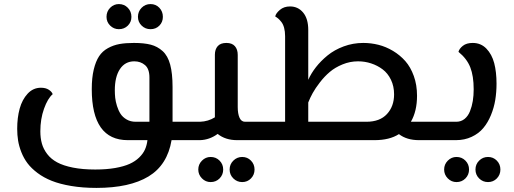

<svg xmlns="http://www.w3.org/2000/svg" viewBox="-20 -692 2537 948"><path d="M566.9 -547.9Q542 -547.9 523.9 -565.7Q505.9 -583.5 505.9 -608.9Q505.9 -635.3 523.9 -653.6Q542 -671.9 566.9 -671.9Q593.3 -671.9 611.1 -653.6Q628.9 -635.3 628.9 -608.9Q628.9 -583 611.1 -565.4Q593.3 -547.9 566.9 -547.9ZM723.1 -547.9Q697.3 -547.9 679.2 -565.7Q661.1 -583.5 661.1 -608.9Q661.1 -635.3 679.2 -653.6Q697.3 -671.9 723.1 -671.9Q749.5 -671.9 766.8 -653.6Q784.2 -635.3 784.2 -608.9Q784.2 -583 766.8 -565.4Q749.5 -547.9 723.1 -547.9ZM924.8 -90.8V0H827.1Q806.6 122.6 713.4 179.2Q620.1 235.8 456.1 235.8Q388.2 235.8 331.8 226.3Q275.4 216.8 235.6 200.9Q195.8 185.1 165.3 162.1Q134.8 139.2 116 114.3Q97.2 89.4 85.4 59.3Q73.7 29.3 69.3 1.7Q64.9 -25.9 64.9 -56.2Q64.9 -110.8 77.1 -155.5Q89.4 -200.2 116.5 -229.5Q143.6 -258.8 182.1 -258.8Q205.6 -258.8 220.7 -249Q235.8 -239.3 240.2 -227.1Q215.3 -205.6 197.3 -155Q179.2 -104.5 179.2 -43.9Q179.2 -10.3 186.8 16.8Q194.3 43.9 213.1 68.6Q231.9 93.3 262.2 109.6Q292.5 126 340.1 135.5Q387.7 145 450.2 145Q505.4 145 548.6 137.5Q591.8 129.9 619.9 117.2Q647.9 104.5 667.2 85.7Q686.5 66.9 695.8 46.1Q705.1 25.4 708 0H610.8Q433.1 0 433.1 -252Q433.1 -308.1 442.9 -348.6Q452.6 -389.2 469.2 -414.3Q485.8 -439.5 512.9 -454.3Q540 -469.2 570.1 -474.6Q600.1 -480 641.1 -480Q691.4 -480 724.4 -471.4Q757.3 -462.9 783 -439.7Q808.6 -416.5 820.3 -373Q832 -329.6 832 -262.2V-90.8ZM546.9 -246.1Q546.9 -227.5 548.8 -209.2Q550.8 -190.9 557.6 -168.7Q564.5 -146.5 575.2 -129.9Q585.9 -113.3 605.2 -102.1Q624.5 -90.8 649.9 -90.8H717.8V-309.1Q717.8 -352.1 696 -370.6Q674.3 -389.2 643.1 -389.2Q597.7 -389.2 572.3 -351.1Q546.9 -313 546.9 -246.1Z M1189.9 -90.8H1274.9V0H1150.9Q1092.8 0 1054.7 -30.8Q1014.6 -1.5 967.8 0H924.8V-90.8H967.8Q1008.3 -92.3 1041 -112.8V-421.9Q1041 -448.2 1054.9 -464.1Q1068.8 -480 1097.7 -480Q1126 -480 1139.9 -463.9Q1153.8 -447.8 1153.8 -420.9V-163.1Q1153.8 -130.9 1162.6 -110.8Q1171.4 -90.8 1189.9 -90.8ZM1020 83Q1046.4 83 1064.2 101.1Q1082 119.1 1082 145Q1082 170.9 1064.2 189Q1046.4 207 1020 207Q995.1 207 977.1 188.7Q959 170.4 959 145Q959 119.6 977.1 101.3Q995.1 83 1020 83ZM1175.8 83Q1201.7 83 1219.2 101.1Q1236.8 119.1 1236.8 145Q1236.8 170.9 1219.2 189Q1201.7 207 1175.8 207Q1150.4 207 1132.1 189Q1113.8 170.9 1113.8 145Q1113.8 119.1 1132.1 101.1Q1150.4 83 1175.8 83Z M2008.8 -90.8H2150.9V0H2048.8Q1988.3 0 1949.7 -29.8Q1903.3 0 1829.1 0H1274.9V-90.8H1387.7V-513.2Q1387.7 -536.6 1382.8 -554.7Q1377.9 -572.8 1368.9 -584Q1359.9 -595.2 1353.8 -600.3Q1347.7 -605.5 1338.9 -610.8Q1341.8 -626 1361.8 -643.1Q1381.8 -660.2 1412.1 -660.2Q1451.7 -660.2 1476.8 -629.9Q1502 -599.6 1502 -543.9V-297.9Q1516.1 -329.6 1539.8 -360.1Q1563.5 -390.6 1597.2 -418.2Q1630.9 -445.8 1677 -462.9Q1723.1 -480 1773.9 -480Q1812 -480 1848.9 -470.7Q1885.7 -461.4 1920.4 -440.7Q1955.1 -419.9 1981.2 -390.4Q2007.3 -360.8 2023.2 -316.7Q2039.1 -272.5 2039.1 -219.2Q2039.1 -143.1 2008.8 -90.8ZM1789.1 -90.8Q1855.5 -90.8 1890.6 -128.9Q1925.8 -167 1925.8 -226.1Q1925.8 -266.1 1910.4 -298.1Q1895 -330.1 1869.4 -349.4Q1843.8 -368.7 1812.7 -378.9Q1781.7 -389.2 1748 -389.2Q1708 -389.2 1671.1 -374Q1634.3 -358.9 1608.2 -336.7Q1582 -314.5 1559.6 -285.4Q1537.1 -256.3 1523.9 -232.4Q1510.7 -208.5 1502 -186V-90.8Z M2150.9 0V-90.8H2232.9Q2256.3 -90.8 2273.7 -104.7Q2291 -118.7 2300.5 -142.6Q2310.1 -166.5 2314.5 -193.6Q2318.8 -220.7 2318.8 -251Q2318.8 -316.9 2302 -359.6Q2285.2 -402.3 2243.7 -436Q2247.6 -451.7 2265.4 -465.8Q2283.2 -480 2314 -480Q2354.5 -480 2381.6 -451.9Q2408.7 -423.8 2420.2 -380.1Q2431.6 -336.4 2431.6 -278.8Q2431.6 -236.8 2425.3 -198.2Q2418.9 -159.7 2403.8 -123Q2388.7 -86.4 2366.2 -59.6Q2343.8 -32.7 2308.8 -16.4Q2273.9 0 2231 0ZM2233.9 207Q2209 207 2190.9 188.7Q2172.9 170.4 2172.9 145Q2172.9 119.6 2190.9 101.3Q2209 83 2233.9 83Q2260.3 83 2278.1 101.1Q2295.9 119.1 2295.9 145Q2295.9 170.9 2278.1 189Q2260.3 207 2233.9 207ZM2433.1 189Q2415.5 207 2389.6 207Q2363.8 207 2345.7 189Q2327.6 170.9 2327.6 145Q2327.6 119.1 2345.7 101.1Q2363.8 83 2389.6 83Q2415.5 83 2433.1 101.1Q2450.7 119.1 2450.7 145Q2450.7 170.9 2433.1 189Z"/></svg>

Font: El Messiri SemiBold
Style: Regular
Weight: 600
Designer: Mohamed Gaber
Foundry: Kief Type Foundry
Version: Version 2.007;PS 002.007;hotconv 1.0.88;makeotf.lib2.5.64775